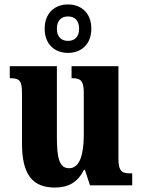

<svg xmlns="http://www.w3.org/2000/svg" viewBox="-20 -834 639 864"><path d="M286 -596C345 -596 391 -634 391 -705C391 -776 345 -814 286 -814C227 -814 181 -776 181 -705C181 -634 227 -596 286 -596ZM286 -650C259 -650 236 -665 236 -705C236 -745 259 -760 286 -760C313 -760 336 -745 336 -705C336 -665 313 -650 286 -650ZM227 10C288 10 330 -14 358 -70H362L385 0H575V-54H566C534 -54 513 -59 513 -117V-536H302V-482H305C337 -482 357 -476 357 -419V-228C357 -136 338 -77 291 -77C246 -77 236 -125 236 -218V-536H24V-482H27C71 -482 79 -468 79 -411V-188C79 -53 123 10 227 10Z"/></svg>

Font: Noto Serif Condensed ExtraBold
Style: Regular
Weight: 800
Width: 3
Designer: Monotype Design Team
Foundry: Monotype Imaging Inc.
Version: Version 2.013